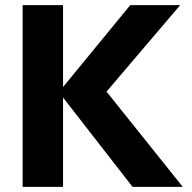

<svg xmlns="http://www.w3.org/2000/svg" viewBox="-20 -726 745 746"><path d="M495 0H690L394 -370L680 -706H486L225 -388V-706H68V0H225V-347Z"/></svg>

Font: MV Cash
Style: Bold
Weight: 700
Designer: Rodrigo Fuenzalida
Foundry: fragTYPE
Version: Version 1.100;Glyphs 3.1.2 (3151)